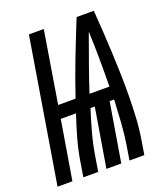

<svg xmlns="http://www.w3.org/2000/svg" viewBox="-165 -829 801 923"><g transform="rotate(-20 235.0 -367.5)"><path d="M-30 0 91 -735H167L107 -368H196Q227 -460 262.5 -552Q298 -644 335 -735H423Q427 -681 430.5 -626Q434 -571 436.5 -516.5Q439 -462 440.5 -407Q442 -352 441.5 -296.5Q441 -241 438 -185.5Q435 -130 426 -74L414 0H338L350 -74Q359 -131 362.5 -188Q366 -245 369 -301H346L296 0H220L270 -301H248Q230 -245 214.5 -188Q199 -131 190 -74L178 0H102L114 -74Q123 -131 139 -188Q155 -245 174 -301H96L46 0ZM267 -367H369Q370 -438 369.5 -508.5Q369 -579 366 -649Q341 -579 315.5 -508.5Q290 -438 267 -367Z"/></g></svg>

Font: Iosevka Term Curly Semibold
Style: Italic
Weight: 600
Italic angle: -9°
Designer: Belleve Invis
Foundry: Belleve Invis
Version: Version 32.3.0